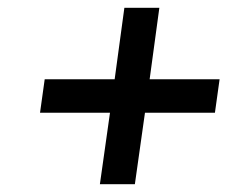

<svg xmlns="http://www.w3.org/2000/svg" viewBox="-20 -607 630 494"><path d="M95 -403H275L300 -587H390L365 -403H545L533 -317H353L327 -133H237L263 -317H83Z"/></svg>

Font: Retni Sans Medium
Style: Italic
Weight: 500
Italic angle: -8°
Designer: Vitaly Kuzmin
Foundry: ParaType Ltd.
Version: Version 1.00;June 10, 2019;FontCreator 11.5.0.2425 64-bit; t